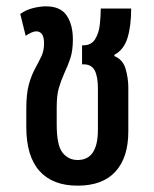

<svg xmlns="http://www.w3.org/2000/svg" viewBox="-20 -575 487 606"><path d="M225 11Q146 11 104.5 -35.5Q63 -82 63 -174V-231Q63 -279 71 -308Q79 -337 91 -359Q103 -381 111 -398Q119 -415 119 -438Q119 -458 112.5 -467Q106 -476 95 -476Q87 -476 78.5 -472Q70 -468 61 -462L44 -531Q62 -544 84.5 -549.5Q107 -555 125 -555Q171 -555 190.5 -526Q210 -497 210 -451Q210 -415 202 -391Q194 -367 183 -344Q172 -319 165.5 -296.5Q159 -274 159 -237V-182Q159 -116 177.5 -93Q196 -70 225 -70Q289 -70 289 -165V-297Q289 -333 279 -352.5Q269 -372 243 -372H239V-432H243Q268 -432 280 -451Q292 -470 295 -497Q298 -524 298 -548H394Q394 -493 382.5 -455.5Q371 -418 341 -402V-398Q368 -387 376.5 -357.5Q385 -328 385 -298V-160Q385 -78 344.5 -33.5Q304 11 225 11Z"/></svg>

Font: Noto Sans Thai ExtCond Med
Style: Regular
Weight: 500
Width: 2
Designer: Monotype Design Team
Foundry: Monotype Imaging Inc.
Version: Version 2.002; ttfautohint (v1.8.4.7-5d5b)